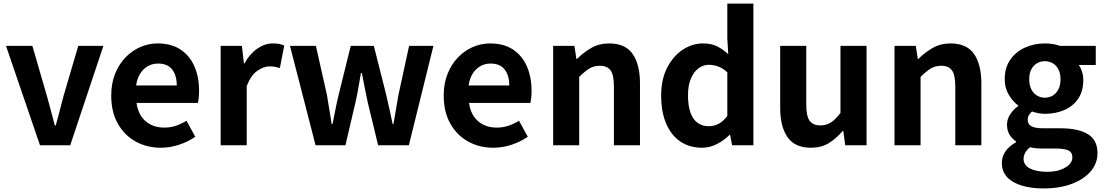

<svg xmlns="http://www.w3.org/2000/svg" viewBox="-20 -818 6215 1081"><path d="M205.2 0 13.8 -559.8H162.2L243.3 -280.6Q255 -239.5 266.2 -196.7Q277.5 -153.9 288.9 -111.1H293.7Q305.4 -153.9 316.7 -196.7Q327.9 -239.5 338.6 -280.6L420.7 -559.8H562.2L375.3 0Z M885.4 13.8Q806.9 13.8 743.7 -21.2Q680.5 -56.1 643.4 -121.9Q606.2 -187.7 606.2 -279.9Q606.2 -348.1 627.8 -402.2Q649.4 -456.3 686.6 -494.8Q723.8 -533.2 770.5 -553.4Q817.3 -573.5 866.7 -573.5Q944.1 -573.5 996 -539.3Q1047.9 -505.1 1074.4 -444.7Q1100.8 -384.4 1100.8 -306.4Q1100.8 -285.9 1098.9 -267.6Q1096.9 -249.4 1094.1 -238.4H748.7Q754.9 -192.8 776.2 -162.1Q797.4 -131.4 830.1 -115.5Q862.8 -99.6 904.6 -99.6Q938.6 -99.6 969 -109.4Q999.3 -119.3 1030.1 -138.2L1079.6 -47.9Q1038.7 -19.8 988 -3Q937.4 13.8 885.4 13.8ZM746.4 -336.9H975.3Q975.3 -393.2 949.4 -426.7Q923.6 -460.2 869.1 -460.2Q840 -460.2 814.2 -446.4Q788.4 -432.6 770.4 -405.4Q752.4 -378.2 746.4 -336.9Z M1222.3 0V-559.8H1342L1353.4 -460.8H1356.2Q1386.9 -515.8 1429.2 -544.7Q1471.5 -573.5 1515.3 -573.5Q1538.7 -573.5 1553.4 -570.4Q1568.2 -567.2 1580.4 -561.8L1555.8 -435.2Q1540.4 -439.4 1527.5 -441.8Q1514.6 -444.2 1496.3 -444.2Q1464.4 -444.2 1428.7 -419.3Q1393 -394.4 1369 -333.6V0Z M1756.7 0 1612.6 -559.8H1758.6L1820.6 -284Q1828.1 -242.3 1834.1 -202.2Q1840.1 -162 1847.3 -120H1852.3Q1860.7 -162 1868.7 -202.6Q1876.6 -243.1 1886.6 -284L1954.8 -559.8H2084.7L2154.5 -284Q2164.5 -242.3 2173 -202.2Q2181.4 -162 2190.6 -120H2195.4Q2202.9 -162 2209.4 -202.2Q2215.8 -242.3 2223.5 -284L2283.3 -559.8H2420.3L2281.9 0H2108.9L2049.9 -244.3Q2041 -283.8 2033.5 -323.6Q2025.9 -363.3 2017.3 -407.5H2012.3Q2004.6 -363.3 1997.7 -323.3Q1990.9 -283.4 1981.8 -243.8L1924.8 0Z M2757.4 13.8Q2678.9 13.8 2615.7 -21.2Q2552.5 -56.1 2515.4 -121.9Q2478.2 -187.7 2478.2 -279.9Q2478.2 -348.1 2499.8 -402.2Q2521.4 -456.3 2558.6 -494.8Q2595.8 -533.2 2642.5 -553.4Q2689.3 -573.5 2738.7 -573.5Q2816.1 -573.5 2868 -539.3Q2919.9 -505.1 2946.4 -444.7Q2972.8 -384.4 2972.8 -306.4Q2972.8 -285.9 2970.9 -267.6Q2968.9 -249.4 2966.1 -238.4H2620.7Q2626.9 -192.8 2648.2 -162.1Q2669.4 -131.4 2702.1 -115.5Q2734.8 -99.6 2776.6 -99.6Q2810.6 -99.6 2841 -109.4Q2871.3 -119.3 2902.1 -138.2L2951.6 -47.9Q2910.7 -19.8 2860 -3Q2809.4 13.8 2757.4 13.8ZM2618.4 -336.9H2847.3Q2847.3 -393.2 2821.4 -426.7Q2795.6 -460.2 2741.1 -460.2Q2712 -460.2 2686.2 -446.4Q2660.4 -432.6 2642.4 -405.4Q2624.4 -378.2 2618.4 -336.9Z M3094.3 0V-559.8H3214L3225.4 -485.9H3228.2Q3264.5 -522.2 3308.7 -547.9Q3352.9 -573.5 3410.2 -573.5Q3500.6 -573.5 3541.9 -514.3Q3583.2 -455 3583.2 -349.1V0H3436.5V-330.9Q3436.5 -396 3417.5 -421.9Q3398.5 -447.7 3357.1 -447.7Q3322.9 -447.7 3297.6 -431.9Q3272.3 -416 3241 -385.1V0Z M3932.2 13.8Q3862.3 13.8 3810.6 -21.2Q3758.9 -56.2 3730.7 -122Q3702.5 -187.8 3702.5 -279.9Q3702.5 -371.2 3736.2 -436.8Q3769.9 -502.4 3823.7 -538Q3877.6 -573.5 3937.7 -573.5Q3985 -573.5 4017.3 -557.3Q4049.6 -541.1 4080.2 -513L4074.9 -601.1V-797.9H4221.7V0H4102L4090.7 -58.3H4087.2Q4056.5 -27.6 4016.4 -6.9Q3976.3 13.8 3932.2 13.8ZM3969.5 -107.4Q3999.9 -107.4 4025.3 -120.4Q4050.6 -133.5 4074.9 -164.8V-410.8Q4049.8 -434.2 4023.4 -443.7Q3997 -453.2 3970.1 -453.2Q3939.2 -453.2 3912.7 -433.4Q3886.1 -413.7 3869.9 -375.7Q3853.6 -337.8 3853.6 -281.5Q3853.6 -223.5 3867.3 -184.6Q3881 -145.7 3907.2 -126.6Q3933.4 -107.4 3969.5 -107.4Z M4546.4 13.8Q4455.3 13.8 4413.9 -45.8Q4372.6 -105.3 4372.6 -210.6V-559.8H4519.4V-228.7Q4519.4 -164.3 4538.3 -138.2Q4557.3 -112 4598.6 -112Q4632.7 -112 4658.4 -128.6Q4684.1 -145.2 4712 -182.1V-559.8H4858.8V0H4738.9L4727.9 -80.6H4724.3Q4688.2 -37.8 4646 -12Q4603.8 13.8 4546.4 13.8Z M5016.3 0V-559.8H5136L5147.4 -485.9H5150.2Q5186.5 -522.2 5230.7 -547.9Q5274.9 -573.5 5332.2 -573.5Q5422.6 -573.5 5463.9 -514.3Q5505.2 -455 5505.2 -349.1V0H5358.5V-330.9Q5358.5 -396 5339.5 -421.9Q5320.5 -447.7 5279.1 -447.7Q5244.9 -447.7 5219.6 -431.9Q5194.3 -416 5163 -385.1V0Z M5853.8 243Q5788.3 243 5735.2 227.6Q5682 212.2 5651.3 180.4Q5620.6 148.5 5620.6 99.1Q5620.6 64.1 5640.9 34.3Q5661.3 4.4 5700.6 -16.9V-21.7Q5679.1 -36 5664.4 -59Q5649.7 -81.9 5649.7 -116.6Q5649.7 -147.9 5668.3 -175.5Q5686.8 -203.1 5712.4 -220.6V-224.6Q5682.7 -245.8 5659.8 -284.1Q5636.8 -322.4 5636.8 -371.9Q5636.8 -437.6 5668.6 -482.8Q5700.4 -527.9 5752.1 -550.7Q5803.7 -573.5 5862.3 -573.5Q5886.8 -573.5 5908.6 -569.9Q5930.4 -566.3 5947.7 -559.8H6149.4V-451.9H6053.8Q6064.7 -437.5 6071.9 -415.1Q6079.2 -392.8 6079.2 -367.3Q6079.2 -304.3 6050.1 -261.8Q6021 -219.3 5971.8 -198.2Q5922.6 -177.1 5862.3 -177.1Q5846.5 -177.1 5827.9 -180.5Q5809.2 -183.9 5790.4 -190.2Q5779.5 -180.1 5772.9 -169.6Q5766.3 -159.1 5766.3 -141.4Q5766.3 -120 5785.7 -107.9Q5805.2 -95.7 5854.5 -95.7H5950.4Q6051.4 -95.7 6105.3 -62.5Q6159.2 -29.4 6159.2 44.1Q6159.2 100.6 6121.8 145.5Q6084.4 190.4 6015.8 216.7Q5947.3 243 5853.8 243ZM5862.3 -267.9Q5887.2 -267.9 5907.3 -280Q5927.3 -292 5939.1 -315.3Q5950.9 -338.6 5950.9 -371.9Q5950.9 -404.9 5939.2 -427.3Q5927.5 -449.7 5907.5 -461.6Q5887.5 -473.5 5862.3 -473.5Q5838.1 -473.5 5818.1 -461.6Q5798.1 -449.7 5786.4 -427.4Q5774.7 -405.1 5774.7 -371.9Q5774.7 -338.6 5786.5 -315.3Q5798.3 -292 5818.3 -280Q5838.3 -267.9 5862.3 -267.9ZM5876.1 149.3Q5918.8 149.3 5950.2 138.1Q5981.7 126.8 5999.7 108.8Q6017.7 90.7 6017.7 69.2Q6017.7 38.6 5993.7 28.4Q5969.8 18.3 5925 18.3H5856.5Q5831.2 18.3 5813.1 16.7Q5795 15.1 5779.2 10.8Q5760.5 25.9 5751.7 42.6Q5742.9 59.3 5742.9 76.6Q5742.9 111.4 5778.9 130.4Q5815 149.3 5876.1 149.3Z"/></svg>

Font: Noto Sans KR Thin
Style: Regular
Weight: 100
Designer: Ryoko NISHIZUKA 西塚涼子 (kana, bopomofo & ideographs); Paul D. Hunt (Latin, Greek & Cyrillic); Sandoll Communications 산돌커뮤니
Foundry: Adobe
Version: Version 2.004-H2;hotconv 1.0.118;makeotfexe 2.5.65603